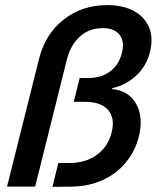

<svg xmlns="http://www.w3.org/2000/svg" viewBox="-20 -730 619 751"><path d="M185 0.8 208.3 -92.5H252.5Q315 -92.5 359.2 -124.6Q403.3 -156.7 416.7 -212.5Q430.8 -267.5 402.9 -299.6Q375 -331.7 313.3 -331.7H268.3L291.7 -425H326.7Q376.7 -425 410.8 -450.8Q445 -476.7 456.7 -522.5Q468.3 -567.5 447.9 -593.8Q427.5 -620 381.7 -620Q329.2 -620 292.5 -587.1Q255.8 -554.2 240.8 -494.2L117.5 0H7.5L132.5 -499.2Q156.7 -596.7 228.8 -653.3Q300.8 -710 399.2 -710Q461.7 -710 504.2 -686.7Q546.7 -663.3 563.3 -622.1Q580 -580.8 566.7 -526.7Q553.3 -472.5 514.2 -435.4Q475 -398.3 419.2 -385L418.3 -381.7Q483.3 -375.8 512.5 -323.8Q541.7 -271.7 523.3 -196.7Q508.3 -137.5 471.2 -93.3Q434.2 -49.2 380 -25Q325.8 -0.8 259.2 0Z"/></svg>

Font: Funnel Sans Medium
Style: Italic
Weight: 500
Italic angle: -14.036°
Version: Version 1.000; Beta; Release 5; Build 24; ttfautohint (v1.8.